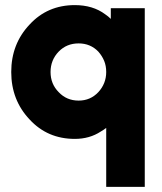

<svg xmlns="http://www.w3.org/2000/svg" viewBox="-20 -532 635 752"><path d="M414 -500V-458Q409 -463 403.5 -467.5Q398 -472 392 -476Q344 -512 273 -512Q166 -512 96 -436Q24 -360 24 -250Q24 -140 96 -64Q166 12 273 12Q331 12 375 -17Q380 -20 385.5 -23.5Q391 -27 396 -31V200H547V-500ZM288 -138Q241 -138 210 -171Q178 -203 178 -250Q178 -297 210 -330Q241 -362 288 -362Q334 -362 365 -330Q380 -313 388 -293.5Q396 -274 396 -250Q396 -227 388 -207Q380 -187 365 -171Q334 -138 288 -138Z"/></svg>

Font: Unageo
Style: ExtraBold
Weight: 800
Designer: Richard Sepsi
Foundry: Richard Sepsi
Version: Version 2.000